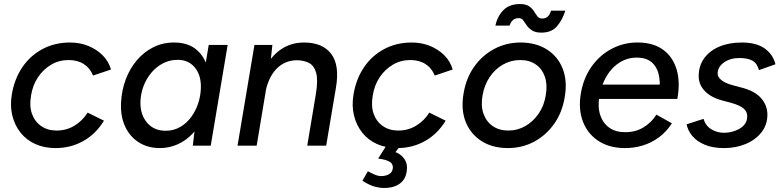

<svg xmlns="http://www.w3.org/2000/svg" viewBox="-20 -723 3886 953"><path d="M256 12Q200 12 155.5 -8Q111 -28 82 -64.5Q53 -101 41 -150Q29 -199 39 -256Q52 -332 91 -389.5Q130 -447 191 -479.5Q252 -512 328 -512Q377 -512 418.5 -495Q460 -478 489.5 -448.5Q519 -419 531 -378L442 -348Q427 -385 396 -405Q365 -425 321 -425Q273 -425 234 -402Q195 -379 168.5 -339.5Q142 -300 134 -248Q125 -197 138.5 -158.5Q152 -120 184 -97.5Q216 -75 261 -75Q310 -75 350 -99.5Q390 -124 415 -164L496 -124Q456 -58 393.5 -23Q331 12 256 12Z M937 0 948 -93 1016 -500H1110L1026 0ZM774 12Q713 12 668 -17Q623 -46 600 -97.5Q577 -149 581 -216Q584 -275 604 -328.5Q624 -382 658.5 -423Q693 -464 740 -488Q787 -512 844 -512Q906 -512 946 -483.5Q986 -455 1004.5 -404.5Q1023 -354 1019 -286Q1016 -213 995 -157Q974 -101 939.5 -63.5Q905 -26 862.5 -7Q820 12 774 12ZM802 -74Q842 -74 874 -92.5Q906 -111 928.5 -141.5Q951 -172 963.5 -209.5Q976 -247 977 -286Q979 -349 947.5 -387.5Q916 -426 862 -426Q821 -426 787.5 -408Q754 -390 729.5 -360Q705 -330 691.5 -293Q678 -256 677 -216Q676 -154 710 -114Q744 -74 802 -74Z M1159 0 1243 -500H1332L1322 -408L1254 0ZM1505 0 1548 -257 1647 -285 1599 0ZM1548 -257Q1559 -325 1549.5 -360.5Q1540 -396 1515.5 -409.5Q1491 -423 1456 -424Q1393 -424 1351.5 -380.5Q1310 -337 1296 -258L1256 -261Q1270 -341 1302 -397Q1334 -453 1381.5 -482.5Q1429 -512 1489 -512Q1581 -512 1624 -455.5Q1667 -399 1647 -285Z M1952 12Q1896 12 1851.5 -8Q1807 -28 1778 -64.5Q1749 -101 1737 -150Q1725 -199 1735 -256Q1748 -332 1787 -389.5Q1826 -447 1887 -479.5Q1948 -512 2024 -512Q2073 -512 2114.5 -495Q2156 -478 2185.5 -448.5Q2215 -419 2227 -378L2138 -348Q2123 -385 2092 -405Q2061 -425 2017 -425Q1969 -425 1930 -402Q1891 -379 1864.5 -339.5Q1838 -300 1830 -248Q1821 -197 1834.5 -158.5Q1848 -120 1880 -97.5Q1912 -75 1957 -75Q2006 -75 2046 -99.5Q2086 -124 2111 -164L2192 -124Q2152 -58 2089.5 -23Q2027 12 1952 12ZM1886 210Q1863 210 1837 202.5Q1811 195 1779 174L1806 127Q1822 136 1839.5 143.5Q1857 151 1872 151Q1897 151 1913.5 140Q1930 129 1930 107Q1930 88 1910.5 78Q1891 68 1857 64L1902 -7L1964 4L1943 32Q1969 42 1984.5 62.5Q2000 83 2000 107Q2000 158 1970 184Q1940 210 1886 210Z M2501 12Q2425 12 2370.5 -22.5Q2316 -57 2291.5 -118Q2267 -179 2281 -259Q2293 -334 2333 -391Q2373 -448 2433 -480Q2493 -512 2564 -512Q2640 -512 2694.5 -477.5Q2749 -443 2773 -382Q2797 -321 2783 -241Q2771 -166 2731 -109Q2691 -52 2631.5 -20Q2572 12 2501 12ZM2503 -75Q2549 -75 2588 -97.5Q2627 -120 2654 -159.5Q2681 -199 2689 -251Q2698 -303 2684.5 -342Q2671 -381 2639.5 -403Q2608 -425 2562 -425Q2516 -425 2476.5 -402.5Q2437 -380 2410.5 -340.5Q2384 -301 2375 -249Q2366 -197 2380 -158Q2394 -119 2426 -97Q2458 -75 2503 -75ZM2667 -561Q2638 -561 2621 -572Q2604 -583 2594.5 -597Q2585 -611 2577 -622Q2569 -633 2555 -633Q2539 -633 2528 -625Q2517 -617 2509 -596H2439Q2449 -643 2479 -673Q2509 -703 2561 -703Q2590 -703 2606 -692Q2622 -681 2630.5 -667Q2639 -653 2647.5 -642Q2656 -631 2670 -631Q2689 -631 2699.5 -641.5Q2710 -652 2715 -670H2786Q2772 -625 2745 -593Q2718 -561 2667 -561Z M3075 12Q3000 10 2948 -25Q2896 -60 2873 -120.5Q2850 -181 2863 -259Q2876 -336 2917 -393.5Q2958 -451 3019.5 -482.5Q3081 -514 3153 -512Q3226 -510 3273 -475Q3320 -440 3338.5 -378Q3357 -316 3342 -232H3249Q3259 -292 3252.5 -337.5Q3246 -383 3219.5 -409.5Q3193 -436 3144 -437Q3097 -438 3057.5 -414Q3018 -390 2992 -347Q2966 -304 2955 -247Q2946 -191 2959.5 -151Q2973 -111 3004.5 -89Q3036 -67 3081 -67Q3133 -66 3173.5 -90.5Q3214 -115 3238 -154L3315 -111Q3289 -70 3251.5 -42Q3214 -14 3169 -0.5Q3124 13 3075 12ZM2922 -232 2929 -303H3296L3290 -232Z M3574 12Q3518 12 3478.5 -4.5Q3439 -21 3416.5 -48Q3394 -75 3388 -106L3472 -133Q3482 -99 3510.5 -81.5Q3539 -64 3573 -64Q3601 -64 3628 -73.5Q3655 -83 3672 -101Q3689 -119 3689 -146Q3689 -170 3669.5 -185.5Q3650 -201 3611 -212L3566 -224Q3509 -239 3478.5 -271Q3448 -303 3448 -345Q3448 -396 3475 -433.5Q3502 -471 3550 -491.5Q3598 -512 3662 -512Q3734 -512 3775.5 -482.5Q3817 -453 3829 -404L3747 -375Q3738 -409 3714.5 -422Q3691 -435 3649 -435Q3605 -435 3573.5 -413Q3542 -391 3542 -357Q3542 -341 3560.5 -325.5Q3579 -310 3617 -300L3658 -289Q3726 -272 3757.5 -236Q3789 -200 3789 -154Q3789 -103 3759 -65.5Q3729 -28 3680.5 -8Q3632 12 3574 12Z"/></svg>

Font: Figtree Light Medium
Style: Italic
Weight: 500
Italic angle: -9.5°
Version: Version 2.000